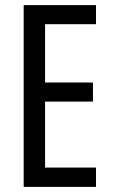

<svg xmlns="http://www.w3.org/2000/svg" viewBox="-20 -734 442 754"><path d="M357 0H73V-714H357V-639H157V-410H345V-335H157V-76H357Z"/></svg>

Font: Noto Sans Hebrew ExtraCondensed
Style: Regular
Weight: 400
Width: 2
Designer: Monotype Design Team
Foundry: Monotype Imaging Inc.
Version: Version 2.004; ttfautohint (v1.8.4.7-5d5b)